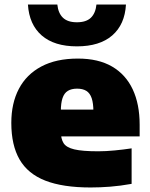

<svg xmlns="http://www.w3.org/2000/svg" viewBox="-20 -818 662 849"><path d="M380.5 11Q258 11 180.5 -19.2Q103 -49.5 66.5 -112.8Q30 -176 30 -274.5Q30 -361.5 63.5 -425.2Q97 -489 162.8 -524Q228.5 -559 324.5 -559Q415 -559 475.5 -523.8Q536 -488.5 566.8 -423Q597.5 -357.5 597.5 -267V-215H142V-333.5H425L393 -324.5Q393 -361 385.5 -383.5Q378 -406 362 -416Q346 -426 321 -426Q296 -426 280 -416.2Q264 -406.5 256.5 -384.2Q249 -362 249 -325.5V-237.5Q249 -204.5 261 -185.2Q273 -166 308.5 -157.5Q344 -149 414.5 -149Q448 -149 487 -152.8Q526 -156.5 562 -162V-5Q512 4 467.2 7.5Q422.5 11 380.5 11ZM320 -613Q220 -613 164.5 -661.2Q109 -709.5 103.5 -798H233.5Q237.5 -759.5 258.5 -739.5Q279.5 -719.5 320 -719.5Q361 -719.5 381.8 -739.5Q402.5 -759.5 406.5 -798H537Q532 -709.5 476.2 -661.2Q420.5 -613 320 -613Z"/></svg>

Font: Encode Sans SemiExpanded Black
Style: Regular
Weight: 900
Width: 6
Designer: Multiple Designers
Foundry: Impallari Type
Version: Version 3.002